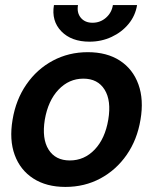

<svg xmlns="http://www.w3.org/2000/svg" viewBox="-20 -736 612 768"><path d="M241.7 11.7Q165.5 11.7 113.3 -22Q61 -55.7 38.8 -116.2Q16.6 -176.8 30.3 -257.3Q43.5 -337.4 85.7 -398.4Q127.9 -459.5 191.4 -493.4Q254.9 -527.3 331.1 -527.3Q407.7 -527.3 459.7 -493.4Q511.7 -459.5 533.7 -398.4Q555.7 -337.4 542 -257.3Q528.8 -177.2 486.8 -116.7Q444.8 -56.2 381.6 -22.2Q318.4 11.7 241.7 11.7ZM259.3 -94.2Q317.4 -94.2 358.9 -137.9Q400.4 -181.6 413.1 -257.3Q425.8 -333.5 398.4 -377.4Q371.1 -421.4 313.5 -421.4Q255.9 -421.4 214.1 -377.4Q172.4 -333.5 159.2 -257.3Q147 -181.2 174.3 -137.7Q201.7 -94.2 259.3 -94.2ZM337.9 -569.3Q265.6 -569.3 225.3 -610.8Q185.1 -652.3 195.8 -715.8H292Q286.6 -685.1 303.2 -665Q319.8 -645 350.1 -645Q380.9 -645 403.8 -665Q426.8 -685.1 431.6 -715.8H528.3Q521.5 -673.3 494.4 -640.4Q467.3 -607.4 426.5 -588.4Q385.7 -569.3 337.9 -569.3Z"/></svg>

Font: Inter Display Semi Bold
Style: Italic
Weight: 600
Italic angle: -9.39999°
Designer: Rasmus Andersson
Foundry: rsms
Version: Version 4.000;git-4fc901f